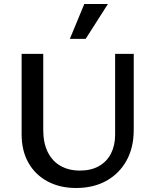

<svg xmlns="http://www.w3.org/2000/svg" viewBox="-20 -927 772 959"><path d="M360 12Q279 12 217.5 -21Q156 -54 122 -114Q88 -174 88 -256V-658H196V-278Q196 -214 218 -168.5Q240 -123 281.5 -99Q323 -75 379 -75Q435 -75 474.5 -97.5Q514 -120 534.5 -160.5Q555 -201 555 -254V-658H648V-278Q648 -190 612 -125Q576 -60 511.5 -24Q447 12 360 12ZM329 -733 401 -907H519L408 -733Z"/></svg>

Font: Ysabeau Office SemiBold
Style: Regular
Weight: 600
Designer: Christian Thalmann (Catharsis Fonts)
Version: Version 2.001;gftools[0.9.30]; featfreeze: tnum,lnum,ss02